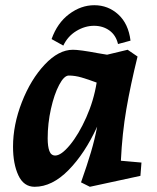

<svg xmlns="http://www.w3.org/2000/svg" viewBox="-20 -703 601 737"><path d="M30 -140Q30 -224 64 -311Q98 -398 151.5 -455Q205 -512 260 -512Q286 -512 355 -499L391 -493L470 -512L508 -486Q481 -377 465 -284Q449 -191 444 -86L523 -79L519 -28L325 14L291 -3Q314 -68 329 -118.5Q344 -169 353 -217Q306 -114 243 -50Q180 14 113 14Q71 14 50.5 -30Q30 -74 30 -140ZM192 -106Q215 -106 248.5 -146.5Q282 -187 311 -252Q340 -317 351 -386Q319 -398 293.5 -405.5Q268 -413 244 -413Q226 -413 207 -377Q188 -341 175.5 -285Q163 -229 163 -172Q163 -141 169.5 -123.5Q176 -106 192 -106ZM342 -683Q395 -683 434 -647.5Q473 -612 481 -547L433 -534Q425 -568 400 -586Q375 -604 341 -604Q306 -604 273 -584Q240 -564 223 -528L178 -553Q200 -615 245.5 -649Q291 -683 342 -683Z"/></svg>

Font: Andada Pro ExtraBold
Style: Italic
Weight: 800
Italic angle: -6.99998°
Designer: Carolina Giovagnoli
Foundry: Huerta Tipografica
Version: Version 3.005; ttfautohint (v1.8.4)